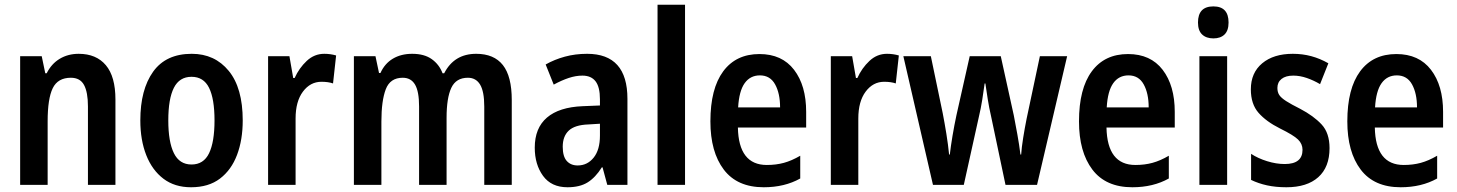

<svg xmlns="http://www.w3.org/2000/svg" viewBox="-20 -780 6147 810"><path d="M312 -553Q386 -553 426.5 -505Q467 -457 467 -360V0H351V-331Q351 -391 334.5 -421.5Q318 -452 279 -452Q224 -452 202.5 -408Q181 -364 181 -268V0H65V-543H156L171 -471H177Q197 -511 232 -532Q267 -553 312 -553Z M1004 -272Q1004 -190 980 -126.5Q956 -63 908 -26.5Q860 10 786 10Q717 10 669.5 -26Q622 -62 597 -125.5Q572 -189 572 -272Q572 -402 626 -477.5Q680 -553 789 -553Q886 -553 945 -481Q1004 -409 1004 -272ZM690 -272Q690 -182 713.5 -134Q737 -86 788 -86Q839 -86 862 -133.5Q885 -181 885 -272Q885 -363 862 -409.5Q839 -456 788 -456Q737 -456 713.5 -409.5Q690 -363 690 -272Z M1348 -553Q1374 -553 1398 -546L1385 -428Q1365 -435 1336 -435Q1289 -435 1258 -393.5Q1227 -352 1227 -280V0H1111V-543H1201L1217 -451H1223Q1242 -493 1274 -523Q1306 -553 1348 -553Z M1989 -553Q2064 -553 2101.5 -505.5Q2139 -458 2139 -358V0H2023V-330Q2023 -394 2005.5 -423Q1988 -452 1954 -452Q1904 -452 1884 -409.5Q1864 -367 1864 -283V0H1748V-331Q1748 -394 1731 -423Q1714 -452 1679 -452Q1626 -452 1607.5 -403.5Q1589 -355 1589 -267V0H1473V-543H1564L1579 -472H1585Q1603 -512 1637.5 -532.5Q1672 -553 1719 -553Q1770 -553 1801.5 -530.5Q1833 -508 1847 -471H1854Q1896 -553 1989 -553Z M2457 -553Q2627 -553 2627 -363V0H2542L2522 -74H2519Q2492 -31 2459 -10.5Q2426 10 2374 10Q2306 10 2271 -38Q2236 -86 2236 -157Q2236 -240 2287.5 -284Q2339 -328 2438 -332L2511 -335V-361Q2511 -413 2492.5 -437Q2474 -461 2437 -461Q2409 -461 2379 -451Q2349 -441 2316 -423L2282 -508Q2319 -529 2363 -541Q2407 -553 2457 -553ZM2462 -255Q2405 -253 2379.5 -229Q2354 -205 2354 -161Q2354 -120 2371 -101Q2388 -82 2417 -82Q2458 -82 2484.5 -115Q2511 -148 2511 -208V-258Z M2870 0H2754V-760H2870Z M3184 -552Q3279 -552 3330 -485.5Q3381 -419 3381 -308V-242H3093Q3096 -84 3215 -84Q3254 -84 3287 -93Q3320 -102 3356 -123V-27Q3290 10 3202 10Q3090 10 3033.5 -64.5Q2977 -139 2977 -268Q2977 -406 3031 -479Q3085 -552 3184 -552ZM3186 -462Q3145 -462 3121.5 -429Q3098 -396 3094 -327H3271Q3271 -386 3250 -424Q3229 -462 3186 -462Z M3722 -553Q3748 -553 3772 -546L3759 -428Q3739 -435 3710 -435Q3663 -435 3632 -393.5Q3601 -352 3601 -280V0H3485V-543H3575L3591 -451H3597Q3616 -493 3648 -523Q3680 -553 3722 -553Z M4161 -290Q4153 -324 4147 -362Q4141 -400 4137 -428H4134Q4130 -398 4124 -360Q4118 -322 4110 -289L4046 0H3916L3791 -543H3907L3957 -303Q3965 -262 3972.5 -215.5Q3980 -169 3984 -128H3987Q3991 -163 3998.5 -207.5Q4006 -252 4015 -294L4071 -543H4202L4257 -293Q4264 -257 4272 -213Q4280 -169 4285 -128H4288Q4290 -158 4296.5 -198.5Q4303 -239 4311 -279L4367 -543H4482L4355 0H4222Z M4739 -552Q4834 -552 4885 -485.5Q4936 -419 4936 -308V-242H4648Q4651 -84 4770 -84Q4809 -84 4842 -93Q4875 -102 4911 -123V-27Q4845 10 4757 10Q4645 10 4588.5 -64.5Q4532 -139 4532 -268Q4532 -406 4586 -479Q4640 -552 4739 -552ZM4741 -462Q4700 -462 4676.5 -429Q4653 -396 4649 -327H4826Q4826 -386 4805 -424Q4784 -462 4741 -462Z M5099 -753Q5163 -753 5163 -685Q5163 -651 5146 -634.5Q5129 -618 5099 -618Q5069 -618 5051.5 -634.5Q5034 -651 5034 -685Q5034 -753 5099 -753ZM5157 -543V0H5040V-543Z M5589 -155Q5589 -75 5541.5 -32.5Q5494 10 5407 10Q5362 10 5325.5 2Q5289 -6 5258 -21V-131Q5287 -112 5325.5 -100Q5364 -88 5400 -88Q5475 -88 5475 -148Q5475 -173 5456 -191.5Q5437 -210 5380 -238Q5322 -267 5289.5 -304Q5257 -341 5257 -403Q5257 -473 5305 -513Q5353 -553 5434 -553Q5475 -553 5512 -543Q5549 -533 5584 -513L5549 -425Q5522 -441 5493 -451Q5464 -461 5436 -461Q5404 -461 5386.5 -447Q5369 -433 5369 -409Q5369 -391 5377 -379Q5385 -367 5406 -353.5Q5427 -340 5465 -321Q5522 -291 5555.5 -255Q5589 -219 5589 -155Z M5871 -552Q5966 -552 6017 -485.5Q6068 -419 6068 -308V-242H5780Q5783 -84 5902 -84Q5941 -84 5974 -93Q6007 -102 6043 -123V-27Q5977 10 5889 10Q5777 10 5720.5 -64.5Q5664 -139 5664 -268Q5664 -406 5718 -479Q5772 -552 5871 -552ZM5873 -462Q5832 -462 5808.5 -429Q5785 -396 5781 -327H5958Q5958 -386 5937 -424Q5916 -462 5873 -462Z"/></svg>

Font: Noto Sans Thai Looped Condensed SemiBold
Style: Regular
Weight: 600
Width: 3
Designer: Sasikarn Vongin, Ben Mitchell
Foundry: The Fontpad Ltd
Version: Version 1.001; ttfautohint (v1.8.4.7-5d5b)